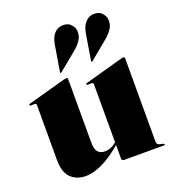

<svg xmlns="http://www.w3.org/2000/svg" viewBox="-130 -800 824 910"><g transform="rotate(-20 282.0 -344.5)"><path d="M45 -109V-386Q45 -394 36.5 -394H17Q11 -394 11 -398.5Q11 -401.5 16 -403L205.5 -455.5Q215.5 -458 219 -458Q226 -458 226 -451V-128Q226 -69 273 -69Q304 -69 331 -92L332.5 -93.5V-386Q332.5 -394 324 -394H304.5Q298.5 -394 298.5 -398.5Q298.5 -401.5 303.5 -403L493 -455.5Q502.5 -458 506.5 -458Q513.5 -458 513.5 -451V-32Q513.5 -15.5 525.5 -13L544.5 -8.5Q550.5 -7 550.5 -4Q550.5 0 545.5 0H344.5Q332.5 0 332.5 -11V-79.5Q278 -33 232 -11.5Q186 10 149.5 10Q103 10 74 -18Q45 -46 45 -109ZM222 -623.5Q233.5 -692.5 283 -699Q312 -701.5 327.5 -686Q343 -670.5 345 -653.5Q347.5 -626.5 334.2 -606Q321 -585.5 301.5 -569.5L207 -491.5Q203.5 -489 201.5 -490.5Q200 -492 201 -496ZM378.5 -623.5Q384 -657.5 400.2 -676.8Q416.5 -696 439.5 -699Q469 -701.5 484.2 -686Q499.5 -670.5 501.5 -653.5Q504.5 -626.5 491 -606Q477.5 -585.5 458.5 -569.5L364 -491.5Q360.5 -489 358 -490.5Q356.5 -492 357.5 -496Z"/></g></svg>

Font: Fraunces 144pt S000 Black
Style: Regular
Weight: 900
Version: Version 1.000; ttfautohint (v1.8.3)